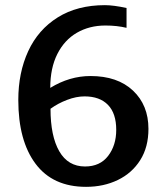

<svg xmlns="http://www.w3.org/2000/svg" viewBox="-20 -715 646 745"><path d="M51 -327Q51 -433 89.5 -516.5Q128 -600 204 -647.5Q280 -695 387 -695Q420 -695 471 -684V-607Q434 -616 389 -616Q327 -616 278.5 -588Q230 -560 202.5 -505.5Q175 -451 175 -374Q250 -420 331 -420Q436 -420 496 -363.5Q556 -307 556 -215Q556 -144 524 -93.5Q492 -43 437 -16.5Q382 10 314 10Q185 10 118 -79.5Q51 -169 51 -327ZM431 -211Q431 -275 399 -308Q367 -341 308 -341Q276 -341 240.5 -327.5Q205 -314 176 -293Q176 -187 210 -128Q244 -69 310 -69Q368 -69 399.5 -110Q431 -151 431 -211Z"/></svg>

Font: Maitree SemiBold
Style: Regular
Weight: 600
Designer: CadsonDemak Team
Foundry: CadsonDemak
Version: Version 1.001